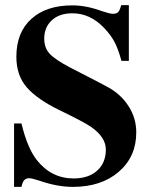

<svg xmlns="http://www.w3.org/2000/svg" viewBox="-20 -712 596 751"><path d="M484 -474H455Q442 -522 427 -549.5Q412 -577 386 -604Q332 -660 263 -660Q212 -660 182.5 -632.5Q153 -605 153 -561Q153 -525 174 -502Q195 -479 256 -447Q275 -437 325 -411.5Q375 -386 404 -370Q453 -343 483 -296.5Q513 -250 513 -194Q513 -99 444.5 -40Q376 19 265 19Q204 19 135 -5Q104 -15 94 -15Q82 -15 75 -7.5Q68 0 64 19H35V-229H64Q87 -133 124 -86Q181 -14 268 -14Q326 -14 360 -44.5Q394 -75 394 -127Q394 -175 337 -215Q312 -233 215 -280Q126 -323 85 -370Q44 -417 44 -490Q44 -585 102.5 -638Q161 -691 263 -691Q318 -691 380 -668Q410 -658 422 -658Q436 -658 442.5 -665Q449 -672 454 -692H484Z"/></svg>

Font: STIX
Style: Bold
Weight: 700
Designer: MicroPress Inc., with final additions and corrections provided by Coen Hoffman, Elsevier (retired)
Version: Version 1.1.1